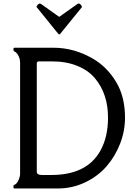

<svg xmlns="http://www.w3.org/2000/svg" viewBox="-20 -1071 764 1091"><path d="M320.8 -877Q316.9 -874.5 312.5 -877L190.9 -1027.3Q186 -1031.7 188 -1034.7Q199.7 -1056.6 213.4 -1048.3L316.4 -975.1L419.9 -1048.3Q434.1 -1057.1 445.3 -1034.2Q446.8 -1031.2 442.9 -1027.3ZM308.1 0H62.5Q56.2 0 56.2 -8.5Q56.2 -17.1 58.3 -18.8Q60.5 -20.5 64.5 -22.2Q68.4 -23.9 74.5 -30Q80.6 -36.1 87.4 -52.5Q94.2 -68.8 94.2 -85.4V-714.4Q94.2 -750 70.8 -773.4Q68.8 -775.4 62.5 -778.3Q56.2 -781.2 56.2 -790.5Q56.2 -799.8 62.5 -799.8H283.7Q402.8 -799.8 511.7 -735.4Q588.9 -689.5 639.6 -605.7Q690.4 -522 690.4 -402.3Q690.4 -326.2 662.1 -253.7Q633.8 -181.2 584.7 -125Q535.6 -68.8 463.1 -34.4Q390.6 0 308.1 0ZM189 -94.7Q189 -76.7 218.8 -76.7H273.4Q471.7 -77.1 548.8 -211.9Q593.8 -290.5 593.8 -402.3Q593.8 -538.6 518.6 -627.4Q481 -671.9 418.5 -697Q356 -722.2 274.4 -722.2H199.2Q195.3 -722.2 192.1 -719.2Q189 -716.3 189 -711.9Z"/></svg>

Font: Della Respira
Style: Regular
Weight: 500
Version: Version 0.201